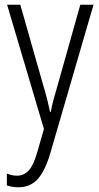

<svg xmlns="http://www.w3.org/2000/svg" viewBox="-20 -552 421 813"><path d="M10 -532H66L163 -191Q175 -151 181 -126Q187 -101 192 -78H195Q200 -105 207.5 -133Q215 -161 224 -191L320 -532H376L192 100Q170 174 138.5 207.5Q107 241 58 241Q45 241 33 239Q21 237 9 233V183Q19 187 30 189.5Q41 192 52 192Q81 192 101.5 170Q122 148 138 92L166 -6Z"/></svg>

Font: Noto Sans Lao UI Cond Light
Style: Regular
Weight: 300
Width: 3
Designer: Monotype Design Team
Foundry: Monotype Imaging Inc.
Version: Version 2.000; ttfautohint (v1.8.4.7-5d5b)